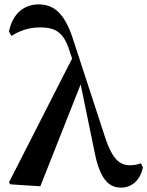

<svg xmlns="http://www.w3.org/2000/svg" viewBox="-20 -840 672 876"><path d="M623 -95C608 -89 589 -86 573 -86C526 -86 493 -114 461 -209L311 -668C275 -775 229 -820 156 -820C88 -820 36 -775 21 -696L32 -676C65 -697 108 -715 162 -715C228 -715 266 -696 292 -623L309 -573L21 -8L27 1L164 10L348 -455L412 -144C438 -12 483 16 533 16C581 16 620 -18 632 -76Z"/></svg>

Font: Noto Serif CJK JP
Style: Bold
Weight: 700
Designer: Ryoko NISHIZUKA 西塚涼子 (kana & ideographs); Frank Grießhammer (Latin, Greek & Cyrillic); Wenlong ZHANG 张文龙 (bopomofo); San
Foundry: Adobe Systems Incorporated
Version: Version 1.000;PS 1;hotconv 16.6.53;makeotf.lib2.5.65590